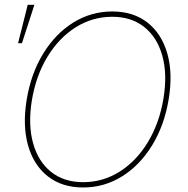

<svg xmlns="http://www.w3.org/2000/svg" viewBox="-20 -786 799 815"><path d="M333 9.8Q243.2 9.8 183.1 -37.4Q123 -84.5 99.1 -168.7Q75.2 -252.9 93.3 -363.3Q111.8 -474.6 163.6 -558.8Q215.3 -643.1 291 -690.2Q366.7 -737.3 456.5 -737.3Q545.9 -737.3 606 -690.2Q666 -643.1 690.2 -558.8Q714.4 -474.6 695.8 -363.3Q677.2 -252.4 625.2 -168.2Q573.2 -84 497.8 -37.1Q422.4 9.8 333 9.8ZM333 -12.7Q417 -12.7 487.8 -57.4Q558.6 -102.1 607.4 -182.1Q656.2 -262.2 673.8 -367.2Q690.9 -470.7 669.2 -548.8Q647.5 -627 592.8 -670.9Q538.1 -714.8 456.5 -714.8Q372.6 -714.8 301.5 -670.2Q230.5 -625.5 181.6 -545.4Q132.8 -465.3 115.2 -359.9Q98.6 -256.8 120.4 -178.5Q142.1 -100.1 196.8 -56.4Q251.5 -12.7 333 -12.7ZM56.6 -602.5 97.7 -765.6H126L73.2 -602.5Z"/></svg>

Font: Inter Tight Thin
Style: Italic
Weight: 250
Italic angle: -9.39999°
Designer: Rasmus Andersson
Foundry: rsms
Version: Version 3.004